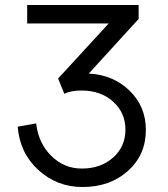

<svg xmlns="http://www.w3.org/2000/svg" viewBox="-20 -725 675 770"><path d="M238 -349 213 -410 416 -631H89V-705H536V-649L336 -430Q434 -425 499.5 -361.5Q565 -298 565 -204Q565 -104 493 -39.5Q421 25 311 25Q208 25 133.5 -43.5Q59 -112 51 -217L125 -230Q134 -151 185.5 -100Q237 -49 308 -49Q384 -49 433.5 -93Q483 -137 483 -205Q483 -273 433.5 -317.5Q384 -362 307 -362Q264 -362 238 -349Z"/></svg>

Font: Metropolitano
Style: Regular
Weight: 400
Designer: Fonts by Alex Slobzheninov & Chris M. Simpson / Changes by Cristiano Sobral
Foundry: Fonts by Alex Slobzheninov & Chris M. Simpson / Changes by Cristiano Sobral
Version: Version 1.00;August 30, 2020;FontCreator 13.0.0.2681 64-bit